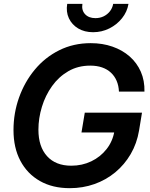

<svg xmlns="http://www.w3.org/2000/svg" viewBox="-20 -962 777 993"><path d="M340.8 11.2Q251.5 11.2 186.3 -25.9Q121.1 -63 85.4 -130.4Q49.8 -197.8 49.8 -289.1Q49.8 -377 78.6 -457.8Q107.4 -538.6 160.2 -602.1Q212.9 -665.5 286.4 -702.1Q359.9 -738.8 449.2 -738.8Q510.3 -738.8 561.5 -720.9Q612.8 -703.1 650.4 -670.2Q688 -637.2 708.3 -591.1Q728.5 -544.9 727.1 -488.3H595.2Q593.8 -519 583.3 -543.7Q572.8 -568.4 553.7 -586.2Q534.7 -604 507.8 -613.3Q481 -622.6 446.8 -622.6Q383.3 -622.6 333.5 -593.8Q283.7 -564.9 249.3 -516.8Q214.8 -468.8 196.8 -409.7Q178.7 -350.6 178.7 -291Q178.7 -203.6 223.4 -154.3Q268.1 -105 348.6 -105Q404.8 -105 452.1 -127.7Q499.5 -150.4 531.2 -190.9Q563 -231.4 571.8 -284.2L602.5 -276.9H401.4L418.5 -379.4H714.4L699.2 -287.1Q688 -220.2 656 -165.3Q624 -110.4 576.2 -70.8Q528.3 -31.2 468.3 -10Q408.2 11.2 340.8 11.2ZM461.4 -795.4Q417 -795.4 384.3 -814.9Q351.6 -834.5 336.2 -867.7Q320.8 -900.9 327.6 -941.9H406.2Q400.9 -909.2 419.9 -888.7Q439 -868.2 473.6 -868.2Q497.1 -868.2 516.4 -877.7Q535.6 -887.2 548.6 -903.8Q561.5 -920.4 565.4 -941.9H644.5Q637.7 -900.9 611.1 -867.7Q584.5 -834.5 545.4 -814.9Q506.3 -795.4 461.4 -795.4Z"/></svg>

Font: Inter 28pt SemiBold
Style: Italic
Weight: 600
Italic angle: -9.3988°
Designer: Rasmus Andersson
Foundry: rsms
Version: Version 4.001;git-66647c0bb